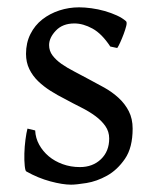

<svg xmlns="http://www.w3.org/2000/svg" viewBox="-20 -489 426 524"><path d="M342 -138Q342 -86 321 -55.5Q300 -25 272 -9.5Q244 6 216 10.5Q188 15 174 15Q151 15 117.5 6Q84 -3 52 -21Q49 -22 47.5 -36.5Q46 -51 46.5 -70Q47 -89 49.5 -108Q52 -127 55 -138L76 -133Q77 -112 87 -94Q97 -76 113 -62.5Q129 -49 151 -41Q173 -33 198 -33Q233 -33 255.5 -54.5Q278 -76 278 -111Q278 -130 267.5 -145Q257 -160 240 -172.5Q223 -185 201 -196Q179 -207 157 -219Q137 -229 118 -241Q99 -253 84 -267.5Q69 -282 60 -300.5Q51 -319 51 -342Q51 -372 63 -396Q75 -420 95.5 -436Q116 -452 142 -460.5Q168 -469 196 -469Q211 -469 229.5 -466.5Q248 -464 265.5 -459Q283 -454 298.5 -447Q314 -440 324 -431Q327 -428 324.5 -418Q322 -408 317.5 -396Q313 -384 308 -373Q303 -362 300 -358L281 -362Q258 -397 232.5 -411Q207 -425 183 -425Q151 -425 132.5 -405.5Q114 -386 114 -366Q114 -350 123.5 -337.5Q133 -325 148 -314.5Q163 -304 182.5 -294Q202 -284 222 -273Q243 -262 264.5 -250Q286 -238 303.5 -222Q321 -206 331.5 -185.5Q342 -165 342 -138Z"/></svg>

Font: Kalpurush
Style: Regular
Weight: 400
Designer: Md. Tanbin Islam Siyam
Foundry: Tanbin Islam Siyam
Version: Version 0.258